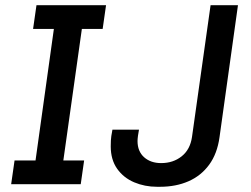

<svg xmlns="http://www.w3.org/2000/svg" viewBox="-20 -706 964 736"><path d="M22.8 0 35.8 -91H116.2L186.5 -595H106.8L119.8 -686H386.5L373.5 -595H293.8L222.8 -91H302.5L289.5 0ZM581.8 10Q535 10 494.2 -7.2Q453.5 -24.5 429 -59.2Q404.5 -94 404.5 -144.8Q404.5 -153.5 405 -167.2Q405.5 -181 411 -209H512.8Q510.5 -198.2 508.9 -185.6Q507.2 -173 507.2 -165.5Q507.2 -125.8 532.5 -103.2Q557.8 -80.8 597.8 -80.8Q643.8 -80.8 676.4 -106.8Q709 -132.8 716 -181L787.2 -686H892.2L821.5 -180.2Q812.8 -117 781.8 -74.6Q750.8 -32.2 702.5 -11.1Q654.2 10 593.5 10Z"/></svg>

Font: Chivo Medium
Style: Italic
Weight: 500
Italic angle: -8.05°
Designer: Hector Gatti
Foundry: Omnibus-Type
Version: Version 2.002